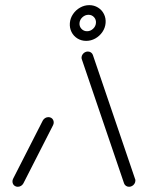

<svg xmlns="http://www.w3.org/2000/svg" viewBox="-20 -716 563 736"><path d="M48.1 0Q42.2 0 37.2 -3Q32.2 -5.9 29.8 -11.1Q27.4 -16.3 27.8 -22.2Q28.1 -25.9 30.4 -31.1L144.1 -254.1Q147.4 -260 153.1 -263.5Q158.9 -267 165.6 -267Q171.5 -267 176.5 -264.1Q181.5 -261.1 183.9 -255.9Q186.3 -250.7 185.9 -244.8Q185.6 -241.1 183.3 -235.9L69.6 -13Q66.3 -7 60.6 -3.5Q54.8 0 48.1 0ZM498.9 -22.2Q498.5 -16.3 495 -11.1Q491.5 -5.9 486.1 -3Q480.7 0 474.8 0Q468.1 0 463 -3.5Q457.8 -7 455.6 -13L294.1 -487.4Q292.2 -491.9 292.6 -496.3Q293 -502.2 296.5 -507.4Q300 -512.6 305.4 -515.6Q310.7 -518.5 316.7 -518.5Q323.3 -518.5 328.5 -515Q333.7 -511.5 335.9 -505.6L497.4 -31.1Q499.6 -27.4 498.9 -22.2ZM347.8 -627.8Q348.9 -640.7 340.6 -650Q332.2 -659.3 319.3 -659.3Q306.3 -659.3 296.1 -650Q285.9 -640.7 284.8 -627.8Q283.7 -614.8 292.2 -605.6Q300.7 -596.3 313.7 -596.3Q326.7 -596.3 336.7 -605.6Q346.7 -614.8 347.8 -627.8ZM247.8 -627.8Q249.3 -646.3 260 -662Q270.7 -677.8 287.2 -687Q303.7 -696.3 322.2 -696.3Q340.7 -696.3 355.7 -687Q370.7 -677.8 378.5 -662Q386.3 -646.3 384.8 -627.8Q383.3 -609.3 372.6 -593.5Q361.9 -577.8 345.4 -568.5Q328.9 -559.3 310.4 -559.3Q291.9 -559.3 276.9 -568.5Q261.9 -577.8 254.1 -593.5Q246.3 -609.3 247.8 -627.8Z"/></svg>

Font: 26F Galaxy Sans Oblique
Style: Regular
Weight: 400
Italic angle: -5°
Designer: C₂₉H₂₅N₃O₅
Version: Version 1.200;FEAKit 1.0